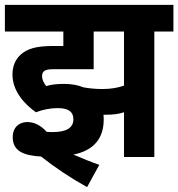

<svg xmlns="http://www.w3.org/2000/svg" viewBox="-20 -642 729 785"><path d="M216 -200C263 -200 280 -183 280 -154C280 -120 252 -102 196 -102C188 -102 180 -102 171 -103C145 -131 119 -143 91 -143C59 -143 32 -122 32 -81C32 -24 77 -6 148 -2C205 43 269 86 336 123L386 32C354 21 315 5 280 -10C366 -27 404 -79 404 -153C404 -160 404 -166 403 -173C407 -173 410 -173 414 -173C440 -173 463 -175 487 -183V0H611V-513H689V-622H0V-513H239V-454H197C123 -454 91 -441 66 -420C43 -400 31 -372 31 -337C31 -272 77 -218 127 -183C155 -194 186 -200 216 -200ZM398 -278C370 -278 342 -281 321 -285C299 -294 273 -299 242 -299C215 -299 191 -297 169 -290C159 -303 152 -315 152 -332C152 -340 155 -347 160 -351C167 -356 175 -359 197 -359H363V-513H487V-292C462 -283 433 -278 398 -278Z"/></svg>

Font: Noto Sans Devanagari UI Condensed
Style: Bold
Weight: 700
Width: 3
Designer: Jelle Bosma - Monotype Design Team
Foundry: Monotype Imaging Inc.
Version: Version 2.004